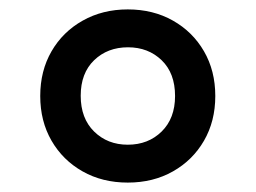

<svg xmlns="http://www.w3.org/2000/svg" viewBox="-20 -769 543 408"><path d="M251.5 -381Q197.5 -381 155.5 -404.8Q113.5 -428.5 89.5 -470Q65.5 -511.5 65.5 -565Q65.5 -618.5 89.5 -660Q113.5 -701.5 155.8 -725.2Q198 -749 251.5 -749Q305.5 -749 347.5 -725.2Q389.5 -701.5 413.5 -660Q437.5 -618.5 437.5 -565Q437.5 -511.5 413.5 -470Q389.5 -428.5 347.5 -404.8Q305.5 -381 251.5 -381ZM251.5 -461.5Q295 -461.5 323.5 -489.5Q352 -517.5 352 -565Q352 -613.5 323.5 -641Q295 -668.5 252 -668.5Q208.5 -668.5 180 -641Q151.5 -613.5 151.5 -565.5Q151.5 -517.5 180 -489.5Q208.5 -461.5 251.5 -461.5Z"/></svg>

Font: Encode Sans SemiExpanded SemiBold
Style: Regular
Weight: 600
Width: 6
Designer: Multiple Designers
Foundry: Impallari Type
Version: Version 3.002